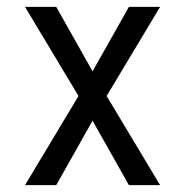

<svg xmlns="http://www.w3.org/2000/svg" viewBox="-20 -540 540 560"><path d="M53 0 209 -260 53 -520H144L250 -332L356 -520H447L291 -260L447 0H356L250 -188L144 0Z"/></svg>

Font: HulyMono
Style: Regular
Weight: 400
Monospace: yes
Designer: Belleve Invis
Foundry: Belleve Invis
Version: Version 33.2.5; ttfautohint (v1.8.4)